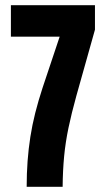

<svg xmlns="http://www.w3.org/2000/svg" viewBox="-20 -720 409 740"><path d="M82.8 0Q82.8 -51.6 86.3 -99Q89.8 -146.4 97 -192.5Q104.2 -238.6 115.9 -285Q127.6 -331.4 144 -381.4L210 -578.8H22V-700H346V-605.6L274.2 -350.2Q255.6 -283 244 -227.5Q232.4 -172 227.2 -117.8Q222 -63.6 221.4 0Z"/></svg>

Font: Georama ExtraCondensed Thin
Style: Regular
Weight: 100
Width: 2
Designer: Jean-Baptiste Levee
Foundry: Production Type
Version: Version 1.001